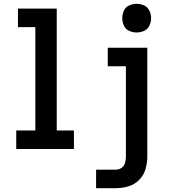

<svg xmlns="http://www.w3.org/2000/svg" viewBox="-20 -780 904 1005"><path d="M695 -610Q716 -610 734.5 -618.5Q753 -627 762 -646Q771 -665 771 -685Q771 -705 762 -724Q753 -743 734.5 -751.5Q716 -760 695 -760Q675 -760 656 -751.5Q637 -743 628.5 -724Q620 -705 620 -685Q620 -665 628.5 -646Q637 -627 656 -618.5Q675 -610 695 -610ZM65 0H367V-97H277V-735H74V-638H165V-97H65ZM483 205H586Q620 205 652 195.5Q684 186 708 162Q732 138 741.5 105.5Q751 73 751 40V-530H544V-433H639V40Q639 56 634.5 72.5Q630 89 616.5 98.5Q603 108 586 108H483Z"/></svg>

Font: Iosevka Sparkle Semibold
Style: Regular
Weight: 600
Designer: Belleve Invis
Foundry: Belleve Invis
Version: Version 4.5.0; ttfautohint (v1.8.3)